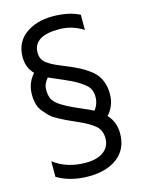

<svg xmlns="http://www.w3.org/2000/svg" viewBox="-130 -756 772 1034"><g transform="rotate(-15 256.0 -238.5)"><path d="M415 -85Q456 -41 456 22Q456 109 395.5 156Q335 203 234 203Q133 203 59 159V72Q133 128 237 128Q302 128 337.5 101Q373 74 373 28Q373 -18 343 -43Q313 -68 260.5 -91.5Q208 -115 195 -121Q182 -127 153 -142.5Q124 -158 111 -171Q98 -184 81 -204Q51 -238 51 -301.5Q51 -365 93 -412Q55 -450 55 -508Q55 -591 115.5 -635.5Q176 -680 266 -680Q356 -680 417 -649V-564Q356 -604 282 -604Q139 -604 139 -511Q139 -472 169 -451Q195 -432 233.5 -416.5Q272 -401 296.5 -390Q321 -379 339.5 -369.5Q358 -360 384 -342Q410 -324 424 -306Q458 -262 458 -196.5Q458 -131 415 -85ZM354 -131Q379 -161 379 -203.5Q379 -246 348 -271.5Q317 -297 278 -315.5Q239 -334 206.5 -347.5Q174 -361 158 -369Q132 -340 132 -307.5Q132 -275 141.5 -256Q151 -237 174 -220Q210 -195 271.5 -168.5Q333 -142 354 -131Z"/></g></svg>

Font: Hind Kochi
Style: Regular
Weight: 400
Designer: Dhruvi Tolia
Foundry: Indian Type Foundry
Version: Version 0.702;PS 1.0;hotconv 1.0.81;makeotf.lib2.5.63406